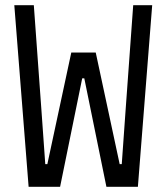

<svg xmlns="http://www.w3.org/2000/svg" viewBox="-20 -718 640 738"><path d="M90 0 35 -698H110L139 -298L154 -87H162L254 -516H348L440 -87H448L463 -298L492 -698H565L510 0H389L304 -417H296L211 0Z"/></svg>

Font: IBM Plex Mono
Style: Regular
Weight: 400
Monospace: yes
Designer: Mike Abbink, Paul van der Laan, Pieter van Rosmalen
Foundry: Bold Monday
Version: Version 2.3